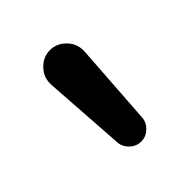

<svg xmlns="http://www.w3.org/2000/svg" viewBox="-81 -833 319 319"><g transform="rotate(-45 78.0 -673.5)"><path d="M107.4 -595.7Q107.4 -584 98.6 -575.2Q89.8 -566.4 78.1 -566.4Q66.4 -566.4 57.6 -575.2Q48.8 -584 48.8 -595.7L39.1 -738.3V-742.2Q39.1 -757.8 50.8 -769.5Q62.5 -781.2 78.1 -781.2Q93.8 -781.2 105.5 -769.5Q117.2 -757.8 117.2 -742.2V-738.3Z"/></g></svg>

Font: Comfortaa
Style: Regular
Weight: 400
Designer: Johan Aakerlund
Foundry: Johan Aakerlund
Version: Version 2.001; ttfautohint (v1.4.1)